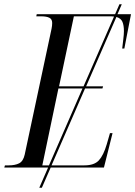

<svg xmlns="http://www.w3.org/2000/svg" viewBox="-45 -780 630 894"><path d="M-25 0 -22 -10H-4Q25 -10 44 -19.5Q63 -29 70 -60L195 -646Q198 -660 198 -673Q198 -691 184.5 -697.5Q171 -704 147 -704H124L126 -714H491L511 -760H522L502 -714H565L534 -554H524Q526 -572 529 -596Q532 -620 532 -635Q532 -662 525 -678.5Q518 -695 497 -701L356 -378H435L432 -368H351L195 -10H348Q394 -10 415.5 -33.5Q437 -57 452 -108L467 -160H479L439 0H191L150 94H138L179 0ZM230 -378H344L486 -703Q480 -704 473 -704H299ZM152 -10H183L339 -368H227Z"/></svg>

Font: Noto Serif Display Condensed
Style: Italic
Weight: 400
Width: 3
Italic angle: -12°
Designer: Monotype Design Team
Foundry: Monotype Imaging Inc.
Version: Version 2.009